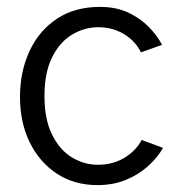

<svg xmlns="http://www.w3.org/2000/svg" viewBox="-20 -525 516 557"><path d="M263 12Q195 12 144.5 -21.5Q94 -55 66 -112.5Q38 -170 38 -244Q38 -317 65.5 -376.5Q93 -436 145 -470.5Q197 -505 270 -505Q317 -505 352 -488.5Q387 -472 411.5 -447Q436 -422 450 -395L389 -373Q372 -407 339 -426.5Q306 -446 265 -446Q225 -446 189 -424.5Q153 -403 131 -358.5Q109 -314 109 -246Q109 -179 131 -134.5Q153 -90 188.5 -68.5Q224 -47 264 -47Q307 -47 340.5 -67Q374 -87 391 -119L453 -96Q437 -68 410 -43.5Q383 -19 346 -3.5Q309 12 263 12Z"/></svg>

Font: Atkinson Hyperlegible Next Light
Style: Regular
Weight: 300
Designer: Elliott Scott, Megan Eiswerth, Linus Boman, Theodore Petrosky, Letters from Sweden
Foundry: Applied Design Works, Letters from Sweden
Version: Version 2.001